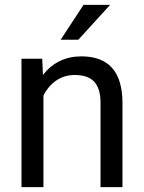

<svg xmlns="http://www.w3.org/2000/svg" viewBox="-20 -770 592 790"><path d="M153.8 -528.3 156.7 -461.9Q217.3 -538.1 314.9 -538.1Q482.4 -538.1 483.9 -349.1V0H393.6V-349.6Q393.1 -406.7 367.4 -434.1Q341.8 -461.4 287.6 -461.4Q243.7 -461.4 210.4 -438Q177.2 -414.6 158.7 -376.5V0H68.4V-528.3ZM323.7 -750H433.1L302.2 -606.4H229.5Z"/></svg>

Font: Roboto
Style: Regular
Weight: 400
Designer: Google
Version: Version 2.001047; 2015